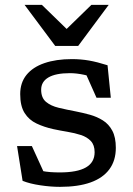

<svg xmlns="http://www.w3.org/2000/svg" viewBox="-20 -736 531 765"><path d="M266.5 -500.5Q302 -500.5 334.8 -494.8Q367.5 -489 408.5 -476L421.5 -346.5H364.5L309.5 -470L378 -418Q346 -431.5 315.2 -438Q284.5 -444.5 258.5 -444.5Q202 -444.5 173 -427.5Q144 -410.5 144 -378.5Q144 -346.5 163.2 -330.2Q182.5 -314 214 -306.5Q245.5 -299 282.5 -292Q310.5 -286.5 338.5 -278.8Q366.5 -271 390 -256.2Q413.5 -241.5 427.5 -215.2Q441.5 -189 441.5 -147Q441.5 -96.5 416 -61.8Q390.5 -27 341 -9.2Q291.5 8.5 219 8.5Q181.5 8.5 140 2.2Q98.5 -4 70 -15.5L48 -154H107L169.5 -17L108 -66Q126.5 -59 145 -55.2Q163.5 -51.5 182 -50.2Q200.5 -49 218 -49Q288 -49 322.5 -69Q357 -89 357 -129.5Q357 -158 342 -174Q327 -190 302.5 -198Q278 -206 249.2 -210.8Q220.5 -215.5 192.5 -221.5Q156 -229.5 125.8 -243.8Q95.5 -258 78 -285.8Q60.5 -313.5 60.5 -361Q60.5 -406.5 85.5 -437.5Q110.5 -468.5 157 -484.5Q203.5 -500.5 266.5 -500.5ZM257.5 -609H233.5L344 -716.5H413L291.5 -553H200L78 -716.5H147Z"/></svg>

Font: Newsreader 9pt
Style: Regular
Weight: 400
Designer: Hugues Gentile
Foundry: Production Type
Version: Version 1.003